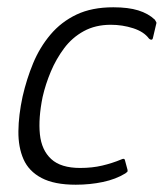

<svg xmlns="http://www.w3.org/2000/svg" viewBox="-20 -502 449 527"><path d="M188 5Q129 5 94 -13.5Q59 -32 44.5 -65Q30 -98 30.5 -142Q31 -186 42 -237Q53 -285 71 -328.5Q89 -372 118.5 -407Q148 -442 190 -462Q232 -482 291 -482Q332 -482 359.5 -473.5Q387 -465 405 -448Q408 -443 409 -441Q410 -439 408 -433L400 -399Q399 -393 395.5 -393Q392 -393 389 -396Q375 -415 345.5 -424.5Q316 -434 284 -434Q242 -434 210 -416.5Q178 -399 156 -369.5Q134 -340 119.5 -305.5Q105 -271 97 -236Q85 -177 89.5 -133.5Q94 -90 120.5 -65.5Q147 -41 200 -41Q233 -41 260.5 -47.5Q288 -54 312 -64Q322 -69 323 -62L330 -36Q331 -32 329 -30Q327 -28 324 -26Q298 -10 262.5 -2.5Q227 5 188 5Z"/></svg>

Font: Glory Light
Style: Italic
Weight: 300
Italic angle: -12°
Version: Version 1.011